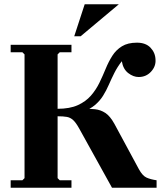

<svg xmlns="http://www.w3.org/2000/svg" viewBox="-20 -880 754 900"><path d="M30 0V-35H85L95 -45V-625L85 -635H30V-670H315V-635H260L250 -625V-45L260 -35H315V0ZM249 -335V-370Q307 -370 344.5 -387Q382 -404 406 -431.5Q430 -459 446 -492Q462 -525 475.5 -558Q489 -591 506.5 -618.5Q524 -646 551.5 -663Q579 -680 622 -680Q663 -680 685.5 -656.5Q708 -633 709 -600Q711 -569 688 -544Q665 -519 630 -519Q605 -519 581 -537.5Q557 -556 551 -593Q530 -566 516 -538Q502 -510 490 -482.5Q478 -455 463 -431Q448 -407 425 -387.5Q402 -368 366 -356V-370Q399 -371 425.5 -368Q452 -365 474 -350.5Q496 -336 516 -300L631 -87Q648 -56 667 -47.5Q686 -39 714 -35V0H505L351 -278Q336 -305 323 -317Q310 -329 293.5 -332Q277 -335 249 -335ZM537 -860 358 -710H328L377 -860Z"/></svg>

Font: Brygada 1918
Style: Regular
Weight: 400
Designer: Mateusz Machalski | Borys Kosmynka | Przemek Hoffer
Foundry: NIEPODLEGLA 2018
Version: Version 3.006